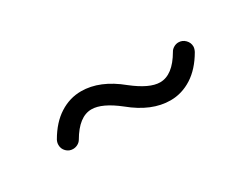

<svg xmlns="http://www.w3.org/2000/svg" viewBox="-26 -394 353 270"><g transform="rotate(-30 151.0 -259.0)"><path d="M252.6 -287.4Q258.9 -287.4 263.5 -282.8Q268.1 -278.1 268.1 -271.9Q268.1 -268.5 265.9 -264.1Q253.7 -243 237.4 -232.6Q221.1 -222.2 202.6 -222.2Q172.2 -222.2 141.5 -247.4Q116.7 -267 99.6 -267Q79.3 -267 63 -238.9Q61.1 -235.6 57.4 -233.5Q53.7 -231.5 49.6 -231.5Q43.3 -231.5 38.9 -235.9Q34.4 -240.4 34.4 -246.7Q34.4 -250.7 36.3 -254.4Q48.5 -275.6 64.8 -285.9Q81.1 -296.3 99.6 -296.3Q130 -296.3 160.7 -271.1Q185.6 -251.5 202.6 -251.5Q223 -251.5 239.3 -279.6Q241.1 -283 244.8 -285.2Q248.5 -287.4 252.6 -287.4Z"/></g></svg>

Font: 26F Galaxy Sans Ultra Light
Style: Regular
Weight: 200
Designer: C₂₉H₂₅N₃O₅
Version: Version 1.100